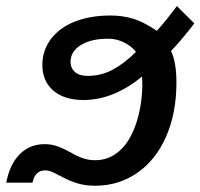

<svg xmlns="http://www.w3.org/2000/svg" viewBox="-65 -588 645 618"><path d="M290.5 -538.1Q330.1 -538.1 363.5 -527.8Q397 -517.6 439.9 -488.8Q456.5 -507.3 472.7 -527.3Q488.8 -547.4 504.4 -568.4L560.5 -512.7L546.4 -494.6Q529.3 -473.1 514.2 -455.6Q499 -438 485.4 -423.8Q494.1 -407.2 498.5 -380.6Q502.9 -354 502.9 -323.2Q502.9 -224.1 469.7 -148.4Q436.5 -72.8 376.7 -31.5Q316.9 9.8 241.7 9.8Q209.5 9.8 185.3 2.4Q161.1 -4.9 141.6 -15.1Q122.6 -25.4 107.7 -32.5Q92.8 -39.6 80.6 -39.6Q47.4 -39.6 39.6 0H-44.9Q-33.7 -59.1 -1.5 -91.6Q30.8 -124 78.6 -124Q102.1 -124 122.6 -116.2Q143.1 -108.4 163.6 -96.7Q182.6 -85.4 201.4 -78.9Q220.2 -72.3 240.7 -72.3Q286.6 -72.3 320.3 -103Q352.5 -131.3 372.1 -187.5Q391.6 -243.7 393.1 -311Q393.1 -320.3 392.8 -327.9Q392.6 -335.4 392.1 -341.8Q349.1 -305.7 301.3 -285.9Q253.4 -266.1 203.1 -266.1Q141.6 -266.1 106.4 -296.6Q71.3 -327.1 71.3 -378.9Q71.3 -425.8 99.6 -463.4Q127.9 -500 177.2 -519Q226.6 -538.1 290.5 -538.1ZM283.7 -463.4Q228 -463.4 195.1 -442.9Q162.1 -422.4 162.1 -389.2Q162.1 -368.7 176.3 -356.2Q190.4 -343.8 217.3 -343.8Q261.2 -343.8 298.8 -364.3Q336.4 -384.8 372.6 -420.9Q358.4 -439.5 334.2 -451.4Q310.1 -463.4 283.7 -463.4Z"/></svg>

Font: Arimo Medium
Style: Italic
Weight: 500
Italic angle: -12°
Designer: Steve Matteson
Foundry: Monotype Imaging Inc.
Version: Version 1.33